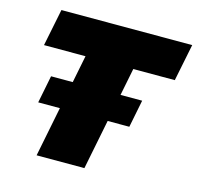

<svg xmlns="http://www.w3.org/2000/svg" viewBox="-103 -808 941 916"><g transform="rotate(15 368.0 -350.0)"><path d="M155 0 258 -517H53L90 -700H736L699 -517H494L391 0ZM97 -246 124 -382H574L547 -246Z"/></g></svg>

Font: Montserrat Thin Black
Style: Italic
Weight: 900
Italic angle: -11.3°
Version: Version 9.000